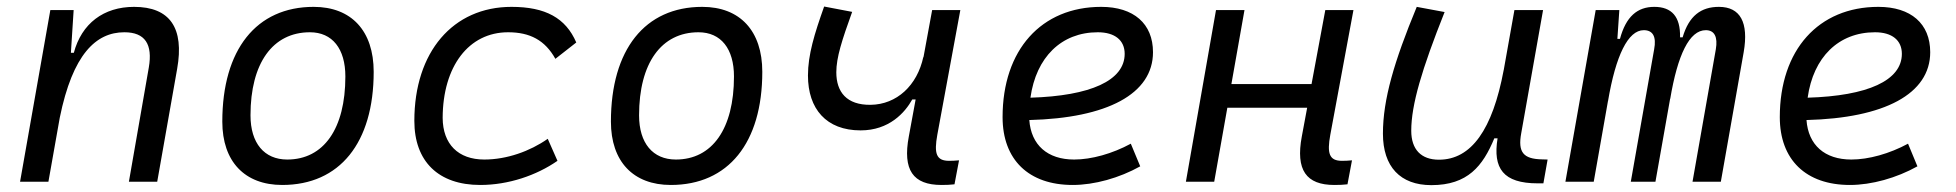

<svg xmlns="http://www.w3.org/2000/svg" viewBox="-20 -548 5899 579"><path d="M40.5 0H126L160.2 -192.9C199.2 -384.8 269.5 -450.7 355 -450.7C417.5 -450.7 440.9 -414.6 428.7 -344.2L368.7 0H454.1L514.2 -340.3C536.1 -463.4 492.7 -527.3 384.3 -527.3C292.5 -527.3 226.1 -477.1 202.6 -388.7H193.8L202.1 -517.6H131.8Z M831.1 9.8C1004.4 9.8 1106.9 -117.2 1106.9 -331.5C1106.9 -455.1 1039.6 -527.3 925.8 -527.3C752.9 -527.3 650.4 -398.4 650.4 -181.2C650.4 -61 717.8 9.8 831.1 9.8ZM846.2 -66.9C776.9 -66.9 735.4 -116.2 735.4 -200.2C735.4 -357.4 802.2 -450.7 914.6 -450.7C982.4 -450.7 1021.5 -400.9 1021.5 -317.4C1021.5 -159.7 956.1 -66.9 846.2 -66.9Z M1440.4 -66.9C1361.8 -66.9 1315.4 -113.3 1314.9 -192.4C1315.4 -348.1 1393.6 -450.7 1512.2 -450.7C1578.1 -450.7 1623.5 -426.8 1654.8 -370.6L1717.8 -419.9C1686 -493.7 1625 -527.3 1522.5 -527.3C1345.7 -527.3 1229.5 -391.1 1229.5 -183.6C1229.5 -61 1302.2 9.8 1428.2 9.8C1513.2 9.8 1597.7 -19 1661.1 -63L1631.8 -129.4C1578.1 -91.8 1508.3 -66.9 1440.4 -66.9Z M2002.9 9.8C2176.3 9.8 2278.8 -117.2 2278.8 -331.5C2278.8 -455.1 2211.4 -527.3 2097.7 -527.3C1924.8 -527.3 1822.3 -398.4 1822.3 -181.2C1822.3 -61 1889.6 9.8 2002.9 9.8ZM2018.1 -66.9C1948.7 -66.9 1907.2 -116.2 1907.2 -200.2C1907.2 -357.4 1974.1 -450.7 2086.4 -450.7C2154.3 -450.7 2193.4 -400.9 2193.4 -317.4C2193.4 -159.7 2127.9 -66.9 2018.1 -66.9Z M2575.2 -154.8C2661.6 -154.8 2709 -208.5 2731 -248H2741.2L2720.7 -136.7C2701.7 -35.6 2732.9 9.8 2819.3 9.8C2833.5 9.8 2846.7 9.3 2858.4 7.8L2872.1 -64.5C2861.3 -63.5 2851.1 -63 2842.3 -63C2803.2 -63 2796.4 -85 2806.6 -141.6L2876 -517.6H2791L2764.6 -374V-377C2746.1 -290 2684.1 -232.9 2605.5 -231.9C2533.2 -231 2502 -270.5 2502 -330.1C2502 -374.5 2519 -426.8 2549.8 -512.2L2465.3 -528.3C2436 -445.8 2416.5 -382.8 2416.5 -320.3C2416.5 -219.7 2471.7 -154.8 2575.2 -154.8Z M3219.2 -66.9C3138.7 -66.9 3089.4 -110.8 3084 -186C3318.8 -191.9 3457 -264.6 3457 -390.6C3457 -476.6 3398.9 -527.3 3300.8 -527.3C3120.1 -527.3 3003.4 -397.5 3003.4 -194.8C3003.4 -66.4 3082 9.8 3214.8 9.8C3280.3 9.8 3355.5 -11.2 3418.5 -46.4L3390.1 -114.7C3334.5 -84.5 3271.5 -66.9 3219.2 -66.9ZM3087.4 -253.4C3104.5 -375.5 3180.7 -450.7 3290.5 -450.7C3342.3 -450.7 3371.6 -426.3 3371.6 -385.7C3371.6 -305.2 3268.6 -258.8 3087.4 -253.4Z M3556.2 0H3641.6L3681.2 -223.1H3921.9L3905.8 -136.7C3886.7 -35.2 3918.9 9.8 4003.9 9.8C4019 9.8 4031.7 9.3 4043.5 7.8L4057.1 -64.5C4046.4 -63.5 4036.6 -63 4026.9 -63C3988.3 -63 3981.4 -85.4 3991.7 -141.6L4061.5 -517.6H3976.6L3935.1 -294.4H3693.4L3732.9 -517.6H3647Z M4296.4 10.3C4406.2 10.3 4451.7 -47.4 4486.3 -130.9H4496.1C4481.4 -40 4513.2 4.9 4617.2 4.9H4634.3L4647 -66.9L4630.4 -67.4C4573.2 -68.4 4557.1 -89.4 4567.4 -146L4633.3 -517.6H4546.9L4514.6 -336.4V-336.9C4481 -157.2 4417 -66.4 4319.3 -66.4C4265.6 -66.4 4235.8 -97.2 4235.8 -153.8C4235.8 -231.9 4267.6 -338.9 4336.4 -511.7L4252.4 -527.3C4184.1 -362.3 4150.4 -248 4150.4 -145C4150.4 -45.4 4202.6 10.3 4296.4 10.3Z M4863.3 -517.6H4792L4700.7 0H4786.1L4829.1 -243.7V-242.7C4852.5 -380.9 4889.6 -457 4937 -457C4964.4 -457 4975.6 -437.5 4968.3 -399.4L4897.9 0H4972.2L5016.6 -251V-249C5039.1 -383.3 5074.7 -457 5124 -457C5150.4 -457 5160.6 -436.5 5154.3 -399.4L5084 0H5169.4L5238.3 -390.6C5253.9 -480.5 5228 -527.3 5163.6 -527.3C5109.4 -527.3 5073.2 -500 5054.2 -435.5H5046.4C5047.9 -498 5021 -527.3 4968.8 -527.3C4917.5 -527.3 4883.3 -498 4865.2 -430.7H4857.4Z M5563 -66.9C5482.4 -66.9 5433.1 -110.8 5427.7 -186C5662.6 -191.9 5800.8 -264.6 5800.8 -390.6C5800.8 -476.6 5742.7 -527.3 5644.5 -527.3C5463.9 -527.3 5347.2 -397.5 5347.2 -194.8C5347.2 -66.4 5425.8 9.8 5558.6 9.8C5624 9.8 5699.2 -11.2 5762.2 -46.4L5733.9 -114.7C5678.2 -84.5 5615.2 -66.9 5563 -66.9ZM5431.2 -253.4C5448.2 -375.5 5524.4 -450.7 5634.3 -450.7C5686 -450.7 5715.3 -426.3 5715.3 -385.7C5715.3 -305.2 5612.3 -258.8 5431.2 -253.4Z"/></svg>

Font: Cascadia Code SemiLight
Style: Italic
Weight: 350
Italic angle: -10°
Monospace: yes
Designer: Aaron Bell
Foundry: Saja Typeworks
Version: Version 2404.023